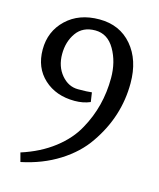

<svg xmlns="http://www.w3.org/2000/svg" viewBox="-115 -744 774 933"><g transform="rotate(15 272.5 -277.5)"><path d="M254 -248Q160 -248 100 -303Q40 -358 40 -449.5Q40 -541 103.5 -601.5Q167 -662 269.5 -662Q372 -662 433.5 -590Q495 -518 495 -401Q495 -233 396 -90Q348 -19 265.5 33Q183 85 77 107L65 62Q159 32 227 -20.5Q295 -73 330 -138Q397 -258 397 -401Q397 -482 361.5 -543.5Q326 -605 263.5 -605Q201 -605 169 -560Q137 -515 137 -452.5Q137 -390 172 -348.5Q207 -307 255.5 -307Q304 -307 325 -310L332 -263Q297 -248 254 -248Z"/></g></svg>

Font: Andada
Style: Regular
Weight: 400
Designer: Carolina Giovagnoli
Foundry: Carolina Giovagnoli
Version: Version 1.002